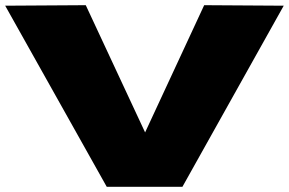

<svg xmlns="http://www.w3.org/2000/svg" viewBox="-25 -721 1115 741"><path d="M387 0 -5 -699 306 -701 535 -210 763 -701 1070 -699 679 0Z"/></svg>

Font: Georama ExtraExtended ExtraBold
Style: Regular
Weight: 800
Width: 8
Designer: Jean-Baptiste Levee
Foundry: Production Type
Version: Version 1.000